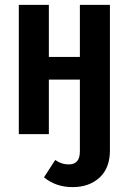

<svg xmlns="http://www.w3.org/2000/svg" viewBox="-20 -549 528 786"><path d="M430 -529V67Q430 139 387.5 178Q345 217 277 217Q209 217 160 177L206 106Q221 116 233.5 120Q246 124 262 124Q307 124 307 71V-223H180V0H57V-529H180V-316H307V-529Z"/></svg>

Font: Fira Sans Compressed Medium
Style: Regular
Weight: 500
Width: 1
Designer: bBox Type GmbH & Carrois Corporate GbR & Edenspiekermann AG
Foundry: bBox Type GmbH & Carrois Corporate GbR & Edenspiekermann AG
Version: Version 4.301